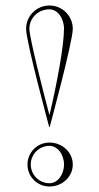

<svg xmlns="http://www.w3.org/2000/svg" viewBox="-20 -659 360 699"><path d="M80 -60C80 -15.8 115.8 20 160 20C206.9 20 245 -15.8 245 -60C245 -104.2 206.9 -140 160 -140C115.8 -140 80 -104.2 80 -60ZM245 -554C245 -601 207 -639 160 -639C113 -639 75 -601 75 -554C75 -507 159 -197 159 -197H161C161 -197 245 -507 245 -554ZM92 -60C92 -97.5 122.5 -128 160 -128C189.3 -128 213 -97.5 213 -60C213 -22.5 189.3 8 160 8C122.5 8 92 -22.5 92 -60ZM213 -554C213 -492 186.4 -349.4 160 -239.7C137.3 -325.3 87 -521.9 87 -554C87 -594.4 119.6 -625 160 -625C189.3 -625 213 -593.2 213 -554Z"/></svg>

Font: Sortefax
Style: Medium
Weight: 500
Designer: gluk
Foundry: gluk
Version: Version 0.261